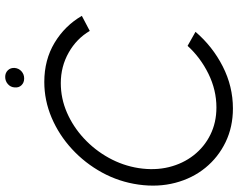

<svg xmlns="http://www.w3.org/2000/svg" viewBox="-108 -796 916 739"><g transform="rotate(-90 349.5 -426.0)"><path d="M302 13Q231 13 172.5 -15.2Q114 -43.5 73.5 -93.2Q33 -143 15.8 -209Q-1.5 -275 9 -350Q19.5 -425 55.5 -490.8Q91.5 -556.5 145.8 -606.5Q200 -656.5 266.5 -684.8Q333 -713 404 -713Q489 -713 554.8 -673.5Q620.5 -634 658.5 -568.5L600.5 -538Q570.5 -589 517 -619.2Q463.5 -649.5 399.5 -649.5Q340.5 -649.5 286 -625.8Q231.5 -602 186.8 -560.5Q142 -519 112 -464.8Q82 -410.5 72.5 -350Q63 -288 76.2 -233.8Q89.5 -179.5 121.8 -138.2Q154 -97 201 -73.8Q248 -50.5 306 -50.5Q373 -50.5 435.5 -81.2Q498 -112 543 -161.5L597 -131Q541 -65.5 464 -26.2Q387 13 302 13ZM417.5 -790.5Q401.5 -790.5 391.5 -800.8Q381.5 -811 383 -827Q384 -843 395.8 -853.2Q407.5 -863.5 423.5 -863.5Q439 -863.5 449 -853.2Q459 -843 458 -827Q456.5 -811 445 -800.8Q433.5 -790.5 417.5 -790.5Z"/></g></svg>

Font: Urbanist Light
Style: Italic
Weight: 300
Italic angle: -8°
Designer: Corey Hu
Foundry: Corey Hu
Version: Version 1.330; ttfautohint (v1.8.4.7-5d5b)